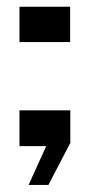

<svg xmlns="http://www.w3.org/2000/svg" viewBox="-20 -424 260 557"><path d="M63 112.5 114 0H36.5V-104H184V-9.5L120.5 112.5ZM36.5 -302V-404.5H183.5V-302Z"/></svg>

Font: Big Shoulders Stencil Text Thin Medium
Style: Regular
Weight: 500
Version: Version 2.001